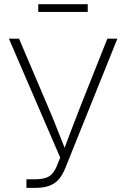

<svg xmlns="http://www.w3.org/2000/svg" viewBox="-20 -916 615 936"><path d="M108.9 0V-42H149.9Q195.3 -42 218.8 -55.9Q242.2 -69.8 257.3 -107.4L273.4 -147.9L23.4 -727.5H72.8L206.1 -414.6Q224.1 -373 240 -334Q255.9 -294.9 270.8 -256.6Q285.6 -218.3 301.3 -179.2L288.6 -178.7Q310.1 -235.8 332 -293.9Q354 -352.1 378.9 -414.6L503.4 -727.5H552.2L298.8 -97.7Q285.6 -64.5 267.6 -43Q249.5 -21.5 221.4 -10.7Q193.4 0 148.9 0ZM407.7 -895.5V-857.9H166.5V-895.5Z"/></svg>

Font: Inter 20pt ExtraLight
Style: Regular
Weight: 250
Version: Version 4.001;git-66647c0bb